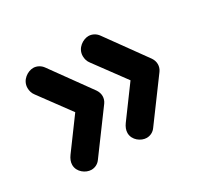

<svg xmlns="http://www.w3.org/2000/svg" viewBox="-97 -610 738 695"><g transform="rotate(-30 272.0 -262.5)"><path d="M284 -422C284 -411 287 -399 295 -389L390 -260L298 -135C290 -124 285 -112 285 -100C285 -70 314 -50 337 -50C352 -50 366 -57 375 -70L496 -234C502 -242 505 -252 505 -261C505 -271 502 -280 496 -289L377 -454C368 -467 353 -475 338 -475C316 -475 284 -456 284 -422ZM53 -422C53 -411 56 -399 64 -389L159 -260L67 -135C59 -124 54 -112 54 -100C54 -70 83 -50 106 -50C121 -50 135 -57 144 -70L265 -234C271 -242 274 -252 274 -261C274 -271 271 -280 265 -289L146 -454C137 -467 122 -475 107 -475C85 -475 53 -456 53 -422Z"/></g></svg>

Font: Hotpoint
Style: Bold
Weight: 700
Designer: Andrew Paglinawan, Luciano Perondi, Riccardo Olocco
Foundry: CAST Cooperativa Anonima Servizi Tipografici
Version: Version 1.000;PS 2.1;hotconv 16.6.51;makeotf.lib2.5.65220